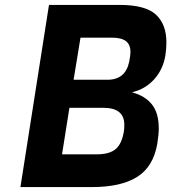

<svg xmlns="http://www.w3.org/2000/svg" viewBox="-20 -760 696 780"><path d="M179 -740H466Q571 -740 613.5 -700.5Q656 -661 656 -588Q656 -561 652 -536Q643 -479 607 -438.5Q571 -398 516 -385Q569 -371 597 -336Q625 -301 625 -238Q625 -214 619 -176Q603 -83 537.5 -41.5Q472 0 353 0H63ZM417 -436Q490 -436 505 -510Q510 -535 510 -548Q510 -579 491.5 -593Q473 -607 435 -607H307L279 -436ZM372 -133Q425 -133 450 -154.5Q475 -176 483 -225Q485 -235 485 -253Q485 -322 400 -322H262L232 -133Z"/></svg>

Font: Exo
Style: Bold Italic
Weight: 700
Italic angle: -9°
Designer: Natanael Gama
Foundry: Natanael Gama
Version: Version 1.500; ttfautohint (v1.6)